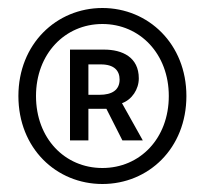

<svg xmlns="http://www.w3.org/2000/svg" viewBox="-20 -817 513 480"><path d="M236 -357C351 -357 446 -446 446 -577C446 -707 351 -797 236 -797C121 -797 26 -707 26 -577C26 -446 121 -357 236 -357ZM236 -397C142 -397 70 -471 70 -577C70 -682 142 -757 236 -757C330 -757 402 -682 402 -577C402 -471 330 -397 236 -397ZM155 -466H201V-545H246L286 -466H337L285 -559C310 -568 327 -594 327 -621C327 -674 286 -693 240 -693H155ZM201 -580V-656H232C266 -656 279 -640 279 -618C279 -592 260 -580 229 -580Z"/></svg>

Font: Noto Sans HK
Style: Regular
Weight: 400
Designer: Ryoko NISHIZUKA 西塚涼子 (kana, bopomofo & ideographs); Paul D. Hunt (Latin, Greek & Cyrillic); Sandoll Communications 산돌커뮤니
Foundry: Adobe
Version: Version 2.004;hotconv 1.0.118;makeotfexe 2.5.65603